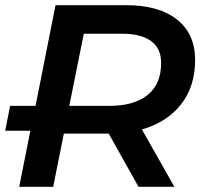

<svg xmlns="http://www.w3.org/2000/svg" viewBox="-33 -720 784 740"><path d="M41 0 84 -216H-13L6 -312H104L181 -700H453Q580 -700 649.5 -644.5Q719 -589 719 -489Q719 -387 665 -318Q611 -249 514 -221L639 0H501L386 -205Q386 -205 385 -205H213L172 0ZM337 -312H389Q484 -312 536 -354Q588 -396 588 -477Q588 -534 549 -562Q510 -590 439 -590H290L234 -312Z"/></svg>

Font: Montserrat SemiBold
Style: Italic
Weight: 600
Italic angle: -11.3°
Designer: Julieta Ulanovsky
Foundry: Julieta Ulanovsky
Version: Version 9.000; ttfautohint (v1.8.4.7-5d5b)